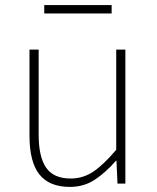

<svg xmlns="http://www.w3.org/2000/svg" viewBox="-20 -722 617 755"><path d="M255 13Q174 13 135 -36Q96 -85 96 -188V-527H132V-192Q132 -105 161.5 -62.5Q191 -20 258 -20Q307 -20 347.5 -47.5Q388 -75 437 -133V-527H473V0H442L438 -90H436Q396 -44 353 -15.5Q310 13 255 13ZM154 -669V-702H419V-669Z"/></svg>

Font: Source Han Sans SC ExtraLight
Style: Regular
Weight: 250
Designer: Ryoko NISHIZUKA 西塚涼子 (kana, bopomofo & ideographs); Paul D. Hunt (Latin, Greek & Cyrillic); Sandoll Communications 산돌커뮤니
Foundry: Adobe
Version: Version 2.004;hotconv 1.0.118;makeotfexe 2.5.65603